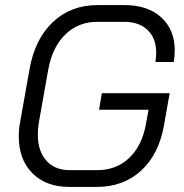

<svg xmlns="http://www.w3.org/2000/svg" viewBox="-20 -728 724 756"><path d="M54 -190Q54 -222 59 -246L96 -454Q117 -574 188 -641Q259 -708 364 -708H470Q562 -708 615 -659.5Q668 -611 668 -530Q668 -505 664 -484H592Q595 -504 595 -520Q595 -577 561.5 -609.5Q528 -642 469 -642H363Q288 -642 237 -592Q186 -542 170 -454L133 -246Q129 -223 129 -198Q129 -133 162.5 -95.5Q196 -58 255 -58H363Q437 -58 487.5 -105Q538 -152 554 -236L565 -296H370L381 -361H648L626 -236Q606 -121 536 -56.5Q466 8 361 8H253Q161 8 107.5 -46Q54 -100 54 -190Z"/></svg>

Font: Bai Jamjuree
Style: Italic
Weight: 400
Italic angle: -10°
Version: Version 1.000; ttfautohint (v1.6)